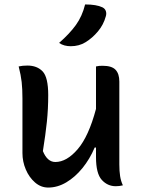

<svg xmlns="http://www.w3.org/2000/svg" viewBox="-20 -834 640 864"><path d="M103 -539Q147 -539 172 -512.5Q197 -486 197 -406Q197 -344 191 -286.5Q185 -229 173 -154Q193 -105 229 -105Q280 -105 329.5 -162.5Q379 -220 412 -344V-535Q420 -537 426.5 -537.5Q433 -538 442 -538Q483 -538 500 -520Q517 -502 517 -467V-94Q517 -64 520.5 -41.5Q524 -19 533 0Q525 2 517 3Q509 4 501 4Q464 4 438 -24.5Q412 -53 412 -127V-170H406Q384 -118 351 -77.5Q318 -37 278.5 -13.5Q239 10 197 10Q164 10 137.5 -13Q111 -36 96 -71.5Q81 -107 81 -145V-391Q81 -434 77.5 -465Q74 -496 64 -535Q81 -539 103 -539ZM363 -814Q414 -814 441 -801Q453 -795 456.5 -783.5Q460 -772 456 -760Q446 -723 421 -693Q396 -663 365 -644Q336 -626 298 -626Q284 -626 270.5 -629.5Q257 -633 246 -641Q293 -682 321.5 -721.5Q350 -761 363 -814Z"/></svg>

Font: Recursive Sn Csl St Med
Style: Regular
Weight: 500
Version: Version 1.079;hotconv 1.0.112;makeotfexe 2.5.65598; ttfautoh